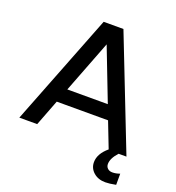

<svg xmlns="http://www.w3.org/2000/svg" viewBox="-155 -824 1037 1132"><g transform="rotate(20 363.0 -258.0)"><path d="M301 -701H425L699 0H650Q611 42 611 78Q611 95 622.5 105.5Q634 116 652 116Q675 116 699 107V177Q659 185 633 185Q588 185 559 159.5Q530 134 530 96Q530 43 586 -4L524 -164H202L139 0H27ZM236 -253H490L363 -582Z"/></g></svg>

Font: LT Superior Semi-bold
Style: Regular
Weight: 600
Designer: Daniel Lyons
Foundry: LyonsType
Version: Version 1.0